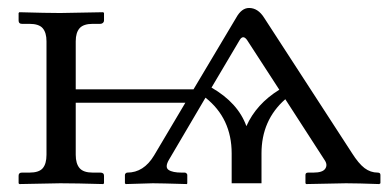

<svg xmlns="http://www.w3.org/2000/svg" viewBox="-20 -462 986 484"><path d="M513.2 -241.2 584 -360.8C589.8 -370.6 596.2 -370.6 603 -360.8L684.1 -235.8C645.3 -211.8 617.7 -181.2 601.1 -144C587.1 -183.1 557.8 -215.5 513.2 -241.2ZM564 0H639.2V-75.2C639.2 -131.2 659.2 -176.8 699.2 -211.9L797.9 -59.1C803.7 -50.9 804.4 -43.5 800 -36.9C795.7 -30.2 785.6 -26.9 770 -26.9H756.8C752.3 -26.9 750 -24.9 750 -21V0L752 2L852.1 0C871.9 0 899.9 0.7 936 2L939 0V-21C939 -24.9 936.7 -26.9 932.1 -26.9C920.1 -26.9 909 -30.7 898.9 -38.3C888.8 -46 878.3 -58.6 867.2 -76.2L646 -417C635.6 -433.6 622.9 -441.9 607.9 -441.9C595.2 -441.9 584.3 -433.6 575.2 -417L467.8 -236.8H170.9V-357.9C170.9 -372.6 174.2 -383.5 180.7 -390.9C187.2 -398.2 198.2 -401.9 213.9 -401.9H232.9C235.5 -401.9 237.7 -402.7 239.5 -404.3C241.3 -405.9 242.2 -407.9 242.2 -410.2V-429.2L240.2 -431.2L131.8 -429.2C108.4 -429.2 74.1 -429.9 28.8 -431.2L26.9 -429.2V-410.2C26.9 -404.6 29.6 -401.9 35.2 -401.9H54.2C70.1 -401.9 81.3 -398.2 87.6 -390.9C94 -383.5 97.2 -372.6 97.2 -357.9V-71.8C97.2 -56.5 94 -45.2 87.6 -37.8C81.3 -30.5 70.1 -26.9 54.2 -26.9H35.2C29.6 -26.9 26.9 -24.3 26.9 -19V0L28.8 2L131.8 0C157.9 0 194 0.7 240.2 2L242.2 0V-19C242.2 -24.3 239.1 -26.9 232.9 -26.9H213.9C198.2 -26.9 187.2 -30.6 180.7 -38.1C174.2 -45.6 170.9 -56.8 170.9 -71.8V-203.1H447.3L368.2 -69.8C350.9 -41.2 328.5 -26.9 300.8 -26.9C299.5 -26.9 298.2 -26.3 296.9 -25.1C295.6 -24 294.9 -22.6 294.9 -21V0L296.9 2L365.2 0C377.9 0 406.6 0.7 451.2 2L452.1 0V-21C452.1 -22.3 451.5 -23.6 450.2 -24.9C448.9 -26.2 447.4 -26.9 445.8 -26.9H438C422.7 -26.9 411.7 -29.1 405 -33.7C398.4 -38.2 398.6 -46.7 405.8 -59.1L498 -215.8C542 -181 564 -134.1 564 -75.2Z"/></svg>

Font: Linux Biolinum G
Style: Bold
Weight: 700
Designer: Philipp H. Poll
Foundry: Philipp H. Poll
Version: Version 1.1.0